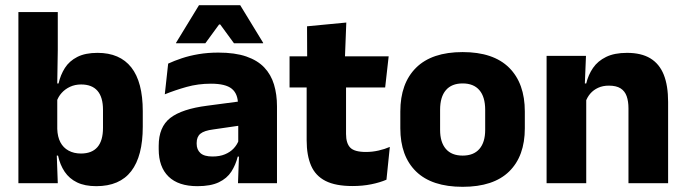

<svg xmlns="http://www.w3.org/2000/svg" viewBox="-20 -707 2645 741"><path d="M351.5 11.5Q307.5 11.5 277.5 -3Q247.5 -17.5 229.5 -44.2Q211.5 -71 204 -106.5H164.5L201 -209.5Q202 -179 213 -158Q224 -137 244.5 -125.8Q265 -114.5 292.5 -114.5Q334.5 -114.5 356 -139.2Q377.5 -164 377.5 -213.5V-283Q377.5 -332 356.2 -356.5Q335 -381 293 -381Q269.5 -381 250.2 -372Q231 -363 217.8 -348.2Q204.5 -333.5 198.5 -314.5L164 -385H206Q213.5 -418 230.5 -444.8Q247.5 -471.5 278.2 -487.2Q309 -503 356.5 -503Q442.5 -503 486.8 -446.8Q531 -390.5 531 -278V-218Q531 -104.5 486.5 -46.5Q442 11.5 351.5 11.5ZM203 0H51V-660.5H203V-513.5L200.5 -356L201 -342.5V-154L198.5 -124.5Z M1049 0H898.5L903 -123L899.5 -130.5V-284L898.5 -304Q898.5 -345 874.5 -364.5Q850.5 -384 794 -384Q744.5 -384 700 -371.5Q655.5 -359 616 -343L629 -461.5Q652.5 -472.5 681.8 -482.2Q711 -492 746.5 -498Q782 -504 822.5 -504Q887 -504 930.5 -489Q974 -474 1000 -446.5Q1026 -419 1037.5 -380.8Q1049 -342.5 1049 -296.5ZM742 11.5Q668.5 11.5 630.5 -25.5Q592.5 -62.5 592.5 -131V-144.5Q592.5 -217 637.2 -251.8Q682 -286.5 779.5 -299L911.5 -316.5L920.5 -224.5L803.5 -207.5Q768 -203 753.5 -191Q739 -179 739 -155.5V-152Q739 -129.5 753.5 -116.2Q768 -103 800 -103Q828 -103 848.2 -111.5Q868.5 -120 881.5 -133.8Q894.5 -147.5 901 -164.5L922.5 -102.5H897.5Q889.5 -70.5 872.8 -44.5Q856 -18.5 824.5 -3.5Q793 11.5 742 11.5ZM659.5 -542 748 -687H907L995.5 -542V-540H883L830 -612.5H825.5L772.5 -540H659.5Z M1340.5 11Q1275 11 1236.2 -8.8Q1197.5 -28.5 1180.5 -68Q1163.5 -107.5 1163.5 -165.5V-440H1315.5V-190Q1315.5 -154 1331.8 -137.2Q1348 -120.5 1392.5 -120.5Q1417 -120.5 1441 -126Q1465 -131.5 1484.5 -140L1471.5 -13.5Q1446 -2.5 1412.8 4.2Q1379.5 11 1340.5 11ZM1466.5 -369.5H1097.5V-489.5H1480ZM1311 -478.5H1165.5L1165 -605.5L1316.5 -620Z M1765.5 14Q1646.5 14 1585.8 -45.2Q1525 -104.5 1525 -212V-276.5Q1525 -385.5 1586 -445.8Q1647 -506 1765.5 -506Q1884 -506 1944.8 -445.8Q2005.5 -385.5 2005.5 -276.5V-212Q2005.5 -104.5 1945 -45.2Q1884.5 14 1765.5 14ZM1765.5 -106.5Q1808 -106.5 1830.2 -132.2Q1852.5 -158 1852.5 -205.5V-283Q1852.5 -333 1830.2 -359Q1808 -385 1765.5 -385Q1723 -385 1700.8 -359Q1678.5 -333 1678.5 -283V-205.5Q1678.5 -158 1700.8 -132.2Q1723 -106.5 1765.5 -106.5Z M2558.5 0H2405.5V-289Q2405.5 -316 2398.5 -335.8Q2391.5 -355.5 2375 -366Q2358.5 -376.5 2330 -376.5Q2306.5 -376.5 2288.5 -368.2Q2270.5 -360 2258.2 -345.8Q2246 -331.5 2240 -313.5L2216.5 -385H2242.5Q2250.5 -418.5 2268.8 -445Q2287 -471.5 2319 -487.2Q2351 -503 2400 -503Q2455 -503 2490 -481.8Q2525 -460.5 2541.8 -418.5Q2558.5 -376.5 2558.5 -313.5ZM2242.5 0H2089.5V-491.5H2241.5L2236.5 -368.5L2242.5 -354Z"/></svg>

Font: Anek Kannada
Style: Bold
Weight: 700
Version: Version 1.003